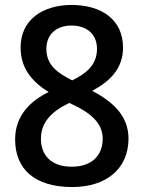

<svg xmlns="http://www.w3.org/2000/svg" viewBox="-20 -744 579 774"><path d="M269 -724C152 -724 63 -664 63 -553C63 -466 112 -413 176 -373C103 -337 41 -279 41 -182C41 -61 121 10 271 10C410 10 498 -65 498 -185C498 -281 430 -336 352 -378C421 -415 476 -466 476 -552C476 -665 389 -724 269 -724ZM268 -641C329 -641 371 -607 371 -547C371 -481 326 -447 271 -420C214 -449 167 -480 167 -547C167 -607 209 -641 268 -641ZM145 -184C145 -251 187 -294 259 -329L272 -323C341 -291 394 -250 394 -185C394 -118 351 -72 269 -72C185 -72 145 -120 145 -184Z"/></svg>

Font: Noto Sans Thai Medium
Style: Regular
Weight: 500
Designer: Monotype Design Team
Foundry: Monotype Imaging Inc.
Version: Version 1.901